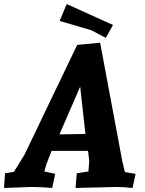

<svg xmlns="http://www.w3.org/2000/svg" viewBox="-51 -928 718 953"><path d="M622 -65 607 5Q562 0 527 0L324 5L330 -68L388 -77L392 -129L386 -179H205L180 -115L169 -77L223 -65L208 5Q151 0 104 0L-31 5L-26 -68L18 -75L71 -161L332 -705L446 -716L556 -128L569 -74ZM347 -498 244 -261 373 -263ZM510 -804 474 -740 402 -778 245 -824 280 -908Z"/></svg>

Font: Andada SC
Style: Bold Italic
Weight: 700
Italic angle: -8.29999°
Designer: Carolina Giovagnoli
Foundry: Carolina Giovagnoli
Version: Version 1.003